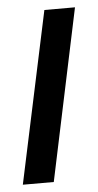

<svg xmlns="http://www.w3.org/2000/svg" viewBox="-44 -551 297 581"><g transform="rotate(-5 104.5 -260.5)"><path d="M206 -521 96 0H2L113 -521Z"/></g></svg>

Font: Nacelle
Style: Italic
Weight: 400
Italic angle: -12°
Designer: Sora Sagano
Foundry: Sora Sagano
Version: Version 1.000;FEAKit 1.0